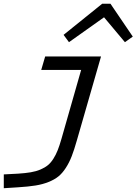

<svg xmlns="http://www.w3.org/2000/svg" viewBox="-51 -766 728 1024"><path d="M288.1 -580.1 494.1 -746.1H538.1L657.2 -570.8L615.2 -541L503.9 -673.8L316.9 -541ZM358.9 -17.1Q344.7 33.2 331.5 67.1Q318.4 101.1 300 129.4Q281.7 157.7 260.7 174.8Q239.7 191.9 208 204.6Q176.3 217.3 138.2 223.4Q100.1 229.5 45.9 232.9L-30.8 237.8V164.1L44.9 160.2Q84.5 157.7 113.3 152.8Q142.1 147.9 165.3 137.9Q188.5 127.9 204.3 115Q220.2 102.1 233.6 80.8Q247.1 59.6 256.8 34.9Q266.6 10.3 276.9 -25.9L381.8 -393.1H168.9L189.9 -464.8H487.8Z"/></svg>

Font: IntelOne Mono
Style: Italic
Weight: 400
Italic angle: -16°
Designer: Fred Shallcrass
Foundry: Frere-Jones Type LLC
Version: Version 1.200;hotconv 1.1.0;makeotfexe 2.6.0;FJTRelease1.2